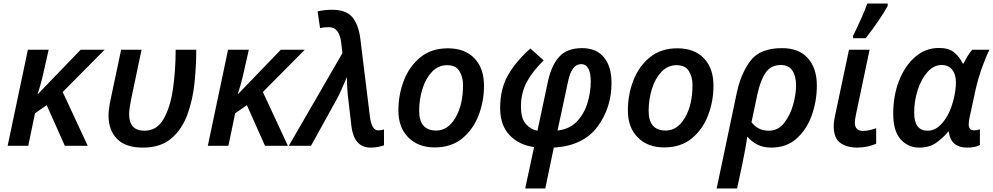

<svg xmlns="http://www.w3.org/2000/svg" viewBox="-20 -821 5591 1081"><path d="M23 0H139L177 -183L243 -229L345 0H474L333 -303L569 -541H434L195 -293H192Q200 -316 209 -348.5Q218 -381 225 -413L254 -541H137Z M784 10Q884 10 944 -41Q1004 -92 1034.5 -174.5Q1065 -257 1075 -353.5Q1085 -450 1085 -541H969Q969 -426 954 -321.5Q939 -217 901 -151Q863 -85 794 -85Q707 -85 707 -178Q707 -206 718 -261L777 -541H662L603 -262Q591 -206 591 -171Q591 -88 639 -39Q687 10 784 10Z M1150 0H1266L1304 -183L1370 -229L1472 0H1601L1460 -303L1696 -541H1561L1322 -293H1319Q1327 -316 1336 -348.5Q1345 -381 1352 -413L1381 -541H1264Z M2067 10Q2089 10 2109 6Q2129 2 2142 -3V-92Q2126 -87 2109 -87Q2073 -87 2063 -162L2009 -601Q1999 -682 1964 -724Q1929 -766 1849 -766Q1808 -766 1768 -757L1782 -663Q1805 -668 1832 -668Q1891 -668 1901 -580L1908 -522L1606 0H1731L1878 -266Q1894 -296 1907 -327Q1920 -358 1933 -387Q1933 -357 1935.5 -319.5Q1938 -282 1942 -253L1959 -107Q1975 10 2067 10Z M2427 9Q2521 9 2582.5 -41.5Q2644 -92 2674.5 -171.5Q2705 -251 2705 -338Q2705 -437 2651 -493Q2597 -549 2502 -549Q2409 -549 2347 -498.5Q2285 -448 2254 -368Q2223 -288 2223 -199Q2223 -103 2279 -47Q2335 9 2427 9ZM2436 -86Q2340 -86 2340 -197Q2340 -260 2358 -319Q2376 -378 2411.5 -416Q2447 -454 2497 -454Q2547 -454 2567 -420Q2587 -386 2587 -343Q2587 -231 2544.5 -158.5Q2502 -86 2436 -86Z M2937 240H3050L3098 10Q3263 0 3343 -106.5Q3423 -213 3423 -355Q3423 -446 3380.5 -498Q3338 -550 3257 -550Q3173 -550 3129.5 -502.5Q3086 -455 3066 -367L3006 -85Q2968 -92 2940.5 -123Q2913 -154 2913 -221Q2913 -297 2945.5 -358.5Q2978 -420 3041 -481L2966 -548Q2884 -475 2840 -397.5Q2796 -320 2796 -214Q2796 -114 2850 -59Q2904 -4 2987 7ZM3119 -86 3178 -361Q3198 -460 3252 -460Q3306 -460 3306 -361Q3306 -303 3288 -242.5Q3270 -182 3229 -138Q3188 -94 3119 -86Z M3719 9Q3813 9 3874.5 -41.5Q3936 -92 3966.5 -171.5Q3997 -251 3997 -338Q3997 -437 3943 -493Q3889 -549 3794 -549Q3701 -549 3639 -498.5Q3577 -448 3546 -368Q3515 -288 3515 -199Q3515 -103 3571 -47Q3627 9 3719 9ZM3728 -86Q3632 -86 3632 -197Q3632 -260 3650 -319Q3668 -378 3703.5 -416Q3739 -454 3789 -454Q3839 -454 3859 -420Q3879 -386 3879 -343Q3879 -231 3836.5 -158.5Q3794 -86 3728 -86Z M4015 240H4130L4160 100Q4168 59 4175 23Q4182 -13 4187 -52Q4211 -24 4244 -7Q4277 10 4323 10Q4408 10 4465 -41Q4522 -92 4550.5 -172Q4579 -252 4579 -339Q4579 -437 4528.5 -493.5Q4478 -550 4383 -550Q4259 -550 4205.5 -479Q4152 -408 4129 -302ZM4309 -85Q4247 -85 4211 -133L4244 -289Q4261 -368 4290.5 -411.5Q4320 -455 4376 -455Q4420 -455 4441 -424Q4462 -393 4462 -340Q4462 -289 4445 -229.5Q4428 -170 4394 -127.5Q4360 -85 4309 -85Z M4806 10Q4837 10 4866 3.5Q4895 -3 4913 -12V-99Q4892 -92 4875 -88Q4858 -84 4839 -84Q4793 -84 4793 -130Q4793 -148 4800 -180L4876 -541H4760L4685 -186Q4674 -139 4674 -111Q4674 -43 4711 -16.5Q4748 10 4806 10ZM4783 -606H4854Q4889 -650 4924.5 -702Q4960 -754 4978 -788V-801H4863Q4849 -762 4825.5 -709.5Q4802 -657 4783 -620Z M5156 10Q5212 10 5250 -16.5Q5288 -43 5319 -80H5322Q5332 10 5426 10Q5471 10 5497 -4V-93Q5482 -87 5465 -87Q5434 -87 5434 -121Q5434 -135 5439 -160L5473 -317Q5488 -383 5511 -446Q5534 -509 5551 -541H5454Q5440 -526 5426.5 -503Q5413 -480 5405 -463H5401Q5383 -500 5352.5 -525.5Q5322 -551 5267 -551Q5191 -551 5133 -501Q5075 -451 5042 -367Q5009 -283 5009 -180Q5009 -84 5050.5 -37Q5092 10 5156 10ZM5203 -85Q5127 -85 5127 -186Q5127 -253 5147 -314.5Q5167 -376 5202 -415.5Q5237 -455 5282 -455Q5320 -455 5341 -428.5Q5362 -402 5362 -358Q5362 -309 5346 -250Q5327 -179 5288.5 -132Q5250 -85 5203 -85Z"/></svg>

Font: Noto Sans UI Medium
Style: Italic
Weight: 500
Italic angle: -12°
Designer: Monotype Design Team
Foundry: Monotype Imaging Inc.
Version: Version 1.901